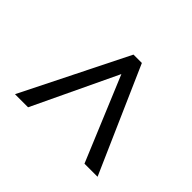

<svg xmlns="http://www.w3.org/2000/svg" viewBox="-118 -766 809 809"><g transform="rotate(-45 286.0 -362.0)"><path d="M50 -194 427 -351 50 -530V-608L521 -373V-323L50 -116Z"/></g></svg>

Font: uguzrati25
Style: Book
Weight: 400
Designer: Jelle Bosma - Monotype Design Team, Universal Thirst
Foundry: Monotype Imaging Inc.
Version: Version 2.106